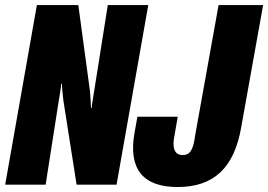

<svg xmlns="http://www.w3.org/2000/svg" viewBox="-61 -731 1061 760"><path d="M-40.5 0H119.6L171.9 -334C174.3 -347.2 180.7 -383.3 181.2 -399.4H184.1C184.1 -391.1 185.1 -379.4 186.5 -364.7L189.9 -333L242.2 0H400.4L525.9 -710.9H365.7L312 -372.1L306.6 -338.9C304.2 -323.7 302.2 -312 301.8 -303.7H299.3C298.8 -320.8 296.4 -356.9 294.9 -372.1L249 -710.9H85ZM642.1 9.3C784.7 9.3 866.2 -65.9 894 -228.5L980.5 -710.9H804.2L711.4 -194.8C704.1 -136.7 690.4 -117.2 662.6 -117.2C633.3 -117.2 621.1 -139.2 627.4 -181.6L642.6 -269H482.9L471.2 -203.6C447.3 -65.4 501.5 9.3 642.1 9.3Z"/></svg>

Font: Roboto Flex Super Cond Black
Style: Italic
Weight: 900
Width: 3
Italic angle: -10°
Designer: Berlow after Robertson
Foundry: Google
Version: Version 3.200;Glyphs 3.3 (3311)